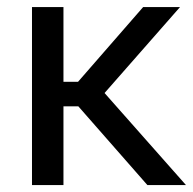

<svg xmlns="http://www.w3.org/2000/svg" viewBox="-20 -534 557 554"><path d="M72.3 0H163.1V-227.1H206.1L405.3 0H516.6L281.7 -265.6L499.5 -513.7H393.1L205.1 -297.9H163.1V-513.7H72.3Z"/></svg>

Font: Roboto Flex
Style: Regular
Weight: 400
Designer: Berlow after Robertson
Foundry: Google
Version: Version 3.200;gftools[0.9.32]